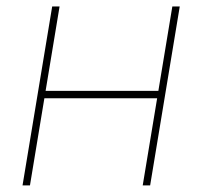

<svg xmlns="http://www.w3.org/2000/svg" viewBox="-20 -562 614 582"><path d="M471.2 -286.6 467.3 -264.2H106.9L110.8 -286.6ZM160.6 -542.5 70.8 0H48.3L138.2 -542.5ZM524.9 -542.5 435.1 0H412.6L502.4 -542.5Z"/></svg>

Font: Inter 16pt Thin
Style: Italic
Weight: 250
Italic angle: -9.3988°
Version: Version 4.001;git-66647c0bb